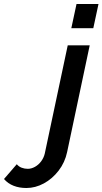

<svg xmlns="http://www.w3.org/2000/svg" viewBox="-222 -750 513 961"><path d="M-90 191Q-125 191 -153.5 180Q-182 169 -202 146L-138 72Q-128 84 -113.5 89.5Q-99 95 -83 95Q-65 95 -47 85Q-29 75 -16 57.5Q-3 40 2 19L117 -523H227L114 11Q103 63 71.5 104Q40 145 -2.5 168Q-45 191 -90 191ZM161 -730H271L245 -609H135Z"/></svg>

Font: Raleway Thin SemiBold
Style: Italic
Weight: 600
Italic angle: -12°
Version: Version 4.026